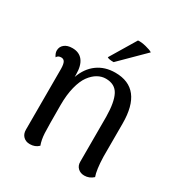

<svg xmlns="http://www.w3.org/2000/svg" viewBox="-173 -846 922 981"><g transform="rotate(30 288.5 -356.0)"><path d="M444.8 -703.1 305.2 -564.9Q275.4 -564.9 267.1 -571.8L357.9 -723.1Q376.5 -725.1 405.3 -718Q434.1 -710.9 444.8 -703.1ZM502 -120.1Q504.4 -43 517.1 -8.8Q494.1 12.2 464.8 12.2Q441.9 12.2 427 -1.7Q412.1 -15.6 412.1 -38.1V-304.2Q411.1 -390.1 389.4 -431.2Q367.7 -472.2 314 -472.2Q289.1 -472.2 265.9 -459Q242.7 -445.8 223.1 -419.2Q203.6 -392.6 191.9 -346.4Q180.2 -300.3 180.2 -240.2Q180.2 -112.8 182.1 -74.7Q184.1 -36.6 194.8 -7.8Q174.8 12.2 143.1 12.2Q119.6 12.2 104.7 -2.4Q89.8 -17.1 89.8 -42V-400.9Q89.4 -428.7 82.8 -440.4Q76.2 -452.1 62 -452.1Q43 -452.1 36.1 -438Q23.9 -455.6 23.9 -471.2Q23.9 -493.7 41 -507.8Q58.1 -522 87.9 -522Q128.4 -522 149.7 -494.6Q170.9 -467.3 170.9 -414.1V-399.9Q191.9 -459 235.8 -491Q279.8 -522.9 340.8 -522.9Q502 -522.9 502 -315.9Z"/></g></svg>

Font: Arima Madurai Medium
Style: Regular
Weight: 500
Designer: Joana Correia and Natanael Gama
Foundry: NDISCOVER
Version: Version 1.019;PS 001.019;hotconv 1.0.88;makeotf.lib2.5.64775